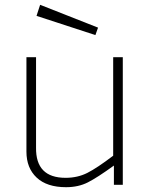

<svg xmlns="http://www.w3.org/2000/svg" viewBox="-20 -770 636 799"><path d="M90 -139V-532H130V-156Q128 -30 253 -30Q303 -30 343.5 -50.5Q384 -71 451 -122V-532H491V-1H454V-81Q385 -31 345.5 -11Q306 9 255 9Q175 9 132.5 -31Q90 -71 90 -139ZM388 -655 377 -624 132 -704 147 -750Z"/></svg>

Font: Morrison Thin
Style: Regular
Weight: 100
Designer: Pablo Impallari, Rodrigo Fuenzalida (Modified by Dan O. Williams)
Version: Version 0.03;June 6, 2019;FontCreator 11.5.0.2425 64-bit; tt